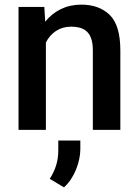

<svg xmlns="http://www.w3.org/2000/svg" viewBox="-20 -558 597 825"><path d="M284.7 -443.4C345.7 -443.4 378.9 -417.5 378.9 -341.8V0H497.1V-341.3C497.1 -413.1 481.9 -463.9 451.7 -493.7C420.9 -523.4 380.4 -538.1 329.1 -538.1C264.6 -538.1 211.4 -511.2 174.3 -464.8L170.4 -528.3H59.6V0H177.2V-375.5C198.2 -416.5 235.4 -443.4 284.7 -443.4ZM230.5 45.9V86.9C230.5 137.2 216.8 173.8 193.8 210.4L254.9 247.1C276.9 227.1 293.9 201.7 306.6 170.9C318.8 140.1 325.2 110.8 325.2 82.5V45.9Z"/></svg>

Font: Vazirmatn Medium
Style: Regular
Weight: 500
Designer: Saber Rastikerdar
Foundry: Saber Rastikerdar
Version: Version 33.003